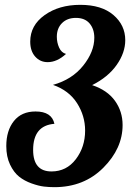

<svg xmlns="http://www.w3.org/2000/svg" viewBox="-20 -769 554 794"><path d="M205 -257Q117 -250 117 -149Q117 -60 193 -60Q255 -60 293.5 -110.5Q332 -161 332 -229Q332 -290 298.5 -342.5Q265 -395 199 -418Q278 -440 324 -497.5Q370 -555 370 -613Q370 -649 350.5 -672Q331 -695 294 -695Q258 -695 236.5 -673.5Q215 -652 215 -617Q215 -593 224.5 -572Q234 -551 253 -546Q216 -512 177 -512Q146 -512 125.5 -535Q105 -558 105 -597Q105 -664 164.5 -706.5Q224 -749 312 -749Q400 -749 449 -707Q498 -665 498 -603Q498 -551 462.5 -500.5Q427 -450 361 -417Q424 -396 455.5 -352Q487 -308 487 -252Q487 -155 407 -75Q327 5 205 5Q183 5 161.5 2.5Q140 0 110.5 -10.5Q81 -21 59 -38.5Q37 -56 21.5 -88.5Q6 -121 6 -165Q6 -229 37.5 -268.5Q69 -308 127 -308Q194 -308 205 -257Z"/></svg>

Font: Lobster 1.4
Style: Regular
Weight: 400
Designer: Pablo Impallari
Foundry: Pablo Impallari. www.impallari.com
Version: Version 1.4